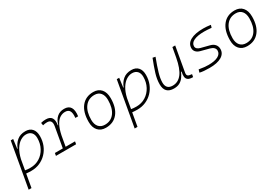

<svg xmlns="http://www.w3.org/2000/svg" viewBox="59 -1529 3983 2757"><g transform="rotate(-30 2051.0 -151.0)"><path d="M56.2 224.6H9.3L49.3 -0.5Q48.8 -0.5 48.3 -0.5L49.3 -1.5L140.6 -517.6H180.7L162.1 -375.5L160.2 -365.7H167.5Q193.8 -437.5 247.3 -482.4Q300.8 -527.3 385.7 -527.3Q457 -527.3 496.1 -484.1Q535.2 -440.9 535.2 -361.3Q535.2 -282.2 508.3 -214.6Q481.4 -147 433.3 -96.7Q385.3 -46.4 320.6 -18.3Q255.9 9.8 179.7 9.8Q158.2 9.8 137.2 8.5Q116.2 7.3 94.7 5.4ZM103.5 -42.5Q137.7 -35.2 190.4 -35.2Q275.4 -35.2 342.8 -77.4Q410.2 -119.6 449.2 -192.4Q488.3 -265.1 488.3 -356.4Q488.3 -416.5 457.5 -449.5Q426.8 -482.4 371.1 -482.4Q325.2 -482.4 278.3 -453.9Q231.4 -425.3 192.9 -364.7Q154.3 -304.2 132.3 -208Z M591.3 0 599.1 -43.9H730.5L789.1 -377.9Q807.1 -482.4 720.7 -482.4Q684.6 -482.4 650.9 -472.7L643.6 -516.6Q664.1 -522.9 684.8 -525.1Q705.6 -527.3 726.6 -527.3Q861.8 -527.3 834.5 -365.7H840.8Q861.3 -442.9 908.9 -485.1Q956.5 -527.3 1029.3 -527.3Q1177.2 -527.3 1151.4 -333H1105Q1113.8 -408.7 1093.5 -445.6Q1073.2 -482.4 1019.5 -482.4Q973.6 -482.4 933.1 -457Q892.6 -431.6 860.6 -373Q828.6 -314.5 807.6 -215.3L777.3 -43.9H933.1L925.3 0Z M1417 9.8Q1334.5 9.8 1288.1 -42.5Q1241.7 -94.7 1241.7 -187.5Q1241.7 -347.7 1313.2 -437.5Q1384.8 -527.3 1511.7 -527.3Q1594.7 -527.3 1641.1 -474.1Q1687.5 -420.9 1687.5 -325.2Q1687.5 -167.5 1616 -78.9Q1544.4 9.8 1417 9.8ZM1426.8 -35.2Q1527.3 -35.2 1584 -111.3Q1640.6 -187.5 1640.6 -323.7Q1640.6 -398.4 1605.2 -440.4Q1569.8 -482.4 1505.9 -482.4Q1403.8 -482.4 1346.2 -406Q1288.6 -329.6 1288.6 -193.8Q1288.6 -119.1 1325.2 -77.1Q1361.8 -35.2 1426.8 -35.2Z M1814 224.6H1767.1L1807.1 -0.5Q1806.6 -0.5 1806.2 -0.5L1807.1 -1.5L1898.4 -517.6H1938.5L1919.9 -375.5L1918 -365.7H1925.3Q1951.7 -437.5 2005.1 -482.4Q2058.6 -527.3 2143.6 -527.3Q2214.8 -527.3 2253.9 -484.1Q2293 -440.9 2293 -361.3Q2293 -282.2 2266.1 -214.6Q2239.3 -147 2191.2 -96.7Q2143.1 -46.4 2078.4 -18.3Q2013.7 9.8 1937.5 9.8Q1916 9.8 1895 8.5Q1874 7.3 1852.5 5.4ZM1861.3 -42.5Q1895.5 -35.2 1948.2 -35.2Q2033.2 -35.2 2100.6 -77.4Q2168 -119.6 2207 -192.4Q2246.1 -265.1 2246.1 -356.4Q2246.1 -416.5 2215.3 -449.5Q2184.6 -482.4 2128.9 -482.4Q2083 -482.4 2036.1 -453.9Q1989.3 -425.3 1950.7 -364.7Q1912.1 -304.2 1890.1 -208Z M2545.4 10.3Q2394.5 10.3 2394.5 -145Q2394.5 -227.1 2422.4 -317.6Q2450.2 -408.2 2497.1 -527.3L2541.5 -518.1Q2492.7 -388.7 2467 -300.8Q2441.4 -212.9 2441.4 -147.5Q2441.4 -34.7 2550.3 -34.7Q2641.1 -34.7 2701.2 -112.8Q2761.2 -190.9 2792 -358.4L2820.8 -517.6H2867.2L2794.4 -106.9Q2788.6 -73.2 2804 -58.1Q2819.3 -43 2862.3 -40.5L2871.1 -40L2862.8 4.9H2857.4Q2804.7 4.9 2779.5 -13.9Q2754.4 -32.7 2751 -66.7Q2747.6 -100.6 2759.8 -147H2750.5Q2731.4 -103 2705.3 -67.4Q2679.2 -31.7 2640.6 -10.7Q2602.1 10.3 2545.4 10.3Z M3135.3 9.8Q3029.8 9.8 2972.7 -4.9L2986.8 -51.3Q3079.1 -35.2 3143.1 -35.2Q3245.6 -35.2 3301.8 -65.2Q3357.9 -95.2 3357.9 -149.4Q3357.9 -178.2 3337.4 -199Q3316.9 -219.7 3279.8 -229.5L3135.7 -267.6Q3094.2 -278.8 3071 -304.7Q3047.9 -330.6 3047.9 -366.7Q3047.9 -443.4 3123.3 -485.4Q3198.7 -527.3 3336.4 -527.3Q3363.8 -527.3 3396 -524.9Q3428.2 -522.5 3459.5 -517.6L3446.8 -475.6Q3368.7 -482.4 3325.7 -482.4Q3215.3 -482.4 3155 -453.4Q3094.7 -424.3 3094.7 -371.1Q3094.7 -347.2 3112.1 -330.3Q3129.4 -313.5 3160.6 -305.2L3301.8 -269Q3351.1 -256.8 3377.9 -225.6Q3404.8 -194.3 3404.8 -149.4Q3404.8 -73.7 3334.2 -32Q3263.7 9.8 3135.3 9.8Z M3760.7 9.8Q3678.2 9.8 3631.8 -42.5Q3585.4 -94.7 3585.4 -187.5Q3585.4 -347.7 3657 -437.5Q3728.5 -527.3 3855.5 -527.3Q3938.5 -527.3 3984.9 -474.1Q4031.2 -420.9 4031.2 -325.2Q4031.2 -167.5 3959.7 -78.9Q3888.2 9.8 3760.7 9.8ZM3770.5 -35.2Q3871.1 -35.2 3927.7 -111.3Q3984.4 -187.5 3984.4 -323.7Q3984.4 -398.4 3949 -440.4Q3913.6 -482.4 3849.6 -482.4Q3747.6 -482.4 3689.9 -406Q3632.3 -329.6 3632.3 -193.8Q3632.3 -119.1 3668.9 -77.1Q3705.6 -35.2 3770.5 -35.2Z"/></g></svg>

Font: Cascadia Mono PL ExtraLight
Style: Italic
Weight: 200
Italic angle: -10°
Monospace: yes
Designer: Aaron Bell
Foundry: Saja Typeworks
Version: Version 2404.023; ttfautohint (v1.8.4)